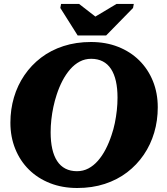

<svg xmlns="http://www.w3.org/2000/svg" viewBox="-20 -930 837 960"><path d="M368.4 -752.6H510.6L645.2 -890.2L649 -910.4H562.6L406.8 -817.2H495.4L375.4 -910.4H285.4L281.6 -890.2ZM366 10Q291.6 10 230.3 -14.1Q169 -38.2 124.8 -81.8Q80.6 -125.4 56.3 -185.5Q32 -245.6 32 -316.6Q32 -383 49.8 -443.2Q67.6 -503.4 102 -553.9Q136.4 -604.4 185.3 -641.7Q234.2 -679 297.2 -699.5Q360.2 -720 434.8 -720Q509.2 -720 570.5 -695.9Q631.8 -671.8 676 -628.2Q720.2 -584.6 744.5 -524.8Q768.8 -465 768.8 -393.4Q768.8 -327 751 -266.8Q733.2 -206.6 698.8 -156.1Q664.4 -105.6 615.5 -68.3Q566.6 -31 503.9 -10.5Q441.2 10 366 10ZM435.8 -636Q405 -636 378.8 -622.2Q352.6 -608.4 330.9 -583.5Q309.2 -558.6 292.3 -526.2Q275.4 -493.8 263.2 -456Q253.6 -426.8 246.9 -395.4Q240.2 -364 236.7 -331.9Q233.2 -299.8 233.2 -268.6Q233.2 -221.8 241.3 -185.8Q249.4 -149.8 265.8 -124.7Q282.2 -99.6 307.2 -86.8Q332.2 -74 365 -74Q395.8 -74 422 -87.8Q448.2 -101.6 469.9 -126.5Q491.6 -151.4 508.5 -184.1Q525.4 -216.8 537.6 -254Q547.8 -283.6 554.2 -314.8Q560.6 -346 564.1 -378.1Q567.6 -410.2 567.6 -441.4Q567.6 -488.2 559.5 -524.2Q551.4 -560.2 535 -585.3Q518.6 -610.4 493.6 -623.2Q468.6 -636 435.8 -636Z"/></svg>

Font: Roboto Serif 20pt
Style: Italic
Weight: 400
Italic angle: -10°
Designer: Greg Gazdowicz
Foundry: Commercial Type
Version: Version 1.008